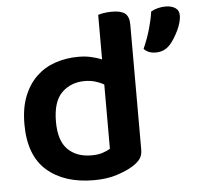

<svg xmlns="http://www.w3.org/2000/svg" viewBox="-50 -711 804 777"><g transform="rotate(-5 352.5 -322.5)"><path d="M502 -92Q502 -69 492 -55Q482 -41 462 -28Q437 -12 396 1.5Q355 15 301 15Q181 15 110.5 -46.5Q40 -108 40 -235Q40 -301 59 -348.5Q78 -396 110.5 -427Q143 -458 187 -473Q231 -488 282 -488Q309 -488 333 -482.5Q357 -477 376 -469V-650Q384 -653 399.5 -655.5Q415 -658 433 -658Q469 -658 485.5 -645Q502 -632 502 -599ZM376 -367Q361 -376 341 -382Q321 -388 298 -388Q242 -388 205 -352Q168 -316 168 -234Q168 -157 203.5 -121.5Q239 -86 300 -86Q326 -86 344.5 -92Q363 -98 376 -106ZM595 -478Q564 -478 547 -497Q564 -535 575 -573Q586 -611 591 -645Q603 -652 618.5 -656Q634 -660 650 -660Q674 -660 689.5 -650Q705 -640 705 -618Q705 -606 700.5 -590Q696 -574 688.5 -558.5Q681 -543 672 -528.5Q663 -514 654 -504Q641 -490 626.5 -484Q612 -478 595 -478Z"/></g></svg>

Font: Baloo 2 Latin SemiBold
Style: Regular
Weight: 400
Designer: Sarang Kulkarni and Ek Type
Foundry: Ek Type
Version: Version 1.001